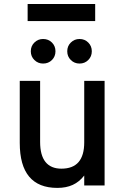

<svg xmlns="http://www.w3.org/2000/svg" viewBox="-20 -906 612 938"><path d="M260 12Q168.5 12 122.5 -43Q76.5 -98 76.5 -208V-511H176V-212.5Q176 -147.5 202.2 -114.8Q228.5 -82 280 -82Q336 -82 363.8 -114.2Q391.5 -146.5 391.5 -210.5V-511H491V0H391.5V-48.5Q367.5 -17.5 335.5 -2.8Q303.5 12 260 12ZM368.5 -595.5Q343.5 -595.5 326 -612.8Q308.5 -630 308.5 -655.5Q308.5 -681 326 -698.2Q343.5 -715.5 368.5 -715.5Q394 -715.5 411.2 -698.2Q428.5 -681 428.5 -655.5Q428.5 -630 411.2 -612.8Q394 -595.5 368.5 -595.5ZM190.5 -595.5Q165.5 -595.5 148 -612.8Q130.5 -630 130.5 -655.5Q130.5 -681 148 -698.2Q165.5 -715.5 190.5 -715.5Q216.5 -715.5 233.8 -698.2Q251 -681 251 -655.5Q251 -630 233.8 -612.8Q216.5 -595.5 190.5 -595.5ZM115 -803V-886.5H445V-803Z"/></svg>

Font: Overpass Medium
Style: Regular
Weight: 500
Designer: Delve Withrington, Dave Bailey, Thomas Jockin
Foundry: Delve Fonts LLC
Version: Version 4.000